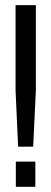

<svg xmlns="http://www.w3.org/2000/svg" viewBox="-20 -720 198 740"><path d="M40 -371.1V-700.2H118.2V-371.1L107.9 -154.8H49.8ZM41 0V-97.2H116.2V0Z"/></svg>

Font: Bebas Neue Regular
Style: Regular
Weight: 400
Designer: Ryoichi Tsunekawa
Foundry: Ryoichi Tsunekawa
Version: Version 001.003